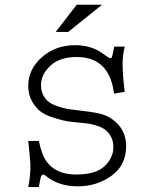

<svg xmlns="http://www.w3.org/2000/svg" viewBox="-20 -753 626 793"><path d="M451.2 -560.5H495.1Q486.3 -522.5 486.3 -490.2Q486.3 -445.3 495.1 -374L451.2 -366.2Q443.4 -423.8 420.9 -458Q381.8 -517.6 296.9 -517.6Q226.6 -517.6 188 -481.4Q149.4 -445.3 149.4 -402.3Q149.4 -371.1 164.6 -349.6Q179.7 -328.1 207.5 -317.9Q235.4 -307.6 252.9 -304.2Q270.5 -300.8 297.9 -297.9Q359.4 -291 388.2 -284.7Q417 -278.3 440.4 -262.7Q501 -221.7 501 -149.4Q501 -70.3 440.4 -26.9Q379.9 16.6 300.8 16.6Q220.7 16.6 167 -28.3Q163.1 -32.2 159.2 -32.2Q154.3 -32.2 149.4 -24.4Q145.5 -12.7 140.6 19.5H96.7Q105.5 -22.5 105.5 -67.4Q105.5 -88.9 96.7 -170.9H140.6Q152.3 -112.3 173.8 -84Q212.9 -32.2 293.9 -32.2Q375 -32.2 411.6 -66.4Q448.2 -100.6 448.2 -145.5Q448.2 -169.9 438.5 -188Q428.7 -206.1 415.5 -216.3Q402.3 -226.6 381.3 -233.4Q360.4 -240.2 346.7 -242.2Q333 -244.1 312.5 -246.1Q279.3 -249 259.3 -252Q239.3 -254.9 204.6 -265.6Q169.9 -276.4 149.4 -291Q128.9 -305.7 112.8 -333.5Q96.7 -361.3 96.7 -398.4Q96.7 -466.8 152.8 -516.6Q209 -566.4 291 -566.4Q361.3 -566.4 412.1 -526.4Q430.7 -512.7 434.6 -512.7Q440.4 -512.7 442.4 -517.6Q444.3 -522.5 449.2 -547.9Q451.2 -555.7 451.2 -560.5ZM401.4 -733.4 261.7 -621.1H210L296.9 -733.4Z"/></svg>

Font: Thabit
Style: Regular
Weight: 500
Designer: Regenerated by Nadim Shaikli
Foundry: MAK Alagha
Version: 0.01